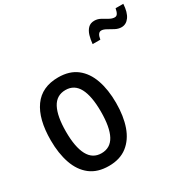

<svg xmlns="http://www.w3.org/2000/svg" viewBox="-201 -1160 1393 1381"><g transform="rotate(-30 496.0 -469.5)"><path d="M591 -358Q591 -248 562 -165.5Q533 -83 473 -36.5Q413 10 321 10Q227 10 167 -36.5Q107 -83 78 -166.5Q49 -250 49 -359Q49 -535 117 -630Q185 -725 321 -725Q414 -725 473.5 -679Q533 -633 562 -550.5Q591 -468 591 -358ZM175 -358Q175 -230 211 -163Q247 -96 320 -96Q394 -96 429.5 -162Q465 -228 465 -358Q465 -487 429.5 -553.5Q394 -620 321 -620Q246 -620 210.5 -553Q175 -486 175 -358ZM656 -808Q659 -844 668.5 -876Q678 -908 697.5 -928Q717 -948 750 -948Q777 -948 801 -934.5Q825 -921 847.5 -908Q870 -895 891 -895Q906 -895 914.5 -908.5Q923 -922 928 -949H992Q988 -880 962.5 -844.5Q937 -809 898 -809Q872 -809 846.5 -822.5Q821 -836 798.5 -849Q776 -862 758 -862Q728 -862 720 -808Z"/></g></svg>

Font: Noto Sans Thai Looped Condensed SemiBold
Style: Regular
Weight: 600
Width: 3
Designer: Sasikarn Vongin, Ben Mitchell
Foundry: The Fontpad Ltd
Version: Version 1.001; ttfautohint (v1.8.4.7-5d5b)